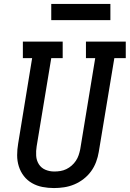

<svg xmlns="http://www.w3.org/2000/svg" viewBox="-20 -946 658 974"><path d="M254 8Q224 8 195.5 2.5Q167 -3 142.5 -17Q118 -31 101 -53Q84 -75 75.5 -102Q67 -129 67 -158.5Q67 -188 72 -217L143 -651H96V-735H298V-651H240L166 -204Q162 -180 163.5 -156Q165 -132 177 -113Q189 -94 210 -85Q231 -76 255 -76Q255 -76 255.5 -76Q256 -76 256 -76Q271 -76 286.5 -78.5Q302 -81 316.5 -88Q331 -95 343.5 -106Q356 -117 365 -130.5Q374 -144 379 -159Q384 -174 387 -189L463 -651H416V-735H618V-651H560L481 -175Q477 -150 467.5 -124.5Q458 -99 442 -77Q426 -55 404 -38Q382 -21 357 -10.5Q332 0 305.5 4Q279 8 254 8ZM540 -844H240V-926H540Z"/></svg>

Font: Iosevka Curly Slab MdExObl
Style: Regular
Weight: 500
Width: 7
Italic angle: -9°
Monospace: yes
Designer: Belleve Invis
Foundry: Belleve Invis
Version: Version 11.1.0; ttfautohint (v1.8.3)